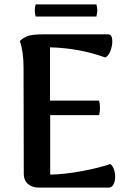

<svg xmlns="http://www.w3.org/2000/svg" viewBox="-20 -852 589 872"><path d="M503 -49Q503 -29 495.5 -14.5Q488 0 474 0H156Q126 0 107 -16.5Q88 -33 88 -62L87 -545Q87 -617 70 -666Q91 -685 113 -690.5Q135 -696 177 -696H471Q490 -696 490 -664Q490 -642 481 -619.5Q472 -597 458 -591Q338 -634 207 -637V-395H430Q434 -380 434 -362Q434 -342 430 -329H208V-59Q273 -60 352.5 -75Q432 -90 481 -107Q491 -100 497 -84Q503 -68 503 -49ZM418 -832Q422 -814 422 -805Q422 -797 418 -777H142Q138 -790 138 -805Q138 -820 142 -832Z"/></svg>

Font: Arima Madurai ExtraBold
Style: Regular
Weight: 800
Designer: Joana Correia and Natanael Gama
Foundry: NDISCOVER
Version: Version 1.019